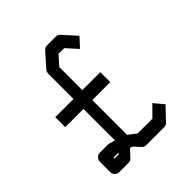

<svg xmlns="http://www.w3.org/2000/svg" viewBox="-172 -770 831 831"><g transform="rotate(-45 243.0 -354.5)"><path d="M139.5 -112H108V-106H133ZM219.5 -353V-140L256.5 -112H346.5L394 -160L431 -116L375.5 -58Q367.5 -50 356.5 -50H246.5Q235 -50 227.5 -58L204.5 -83Q198 -90.5 190.5 -90.5Q188 -90.5 186.5 -89L155.5 -56Q150.5 -50 137 -50H81Q70 -50 62 -58.2Q54 -66.5 54 -78V-139Q54 -151.5 62 -160.2Q70 -169 81 -169H135L165.5 -160V-353H54V-414H165.5V-567Q165.5 -579.5 173 -588L227 -649Q236 -659 246.5 -659H304Q314 -659 323 -649L377 -589L338.5 -547L292.5 -598H257.5L219.5 -555V-414H329.5V-353Z"/></g></svg>

Font: 3270 Nerd Font Mono SemCond
Style: Regular
Weight: 400
Monospace: yes
Version: Version 3.0.1;Nerd Fonts 3.1.1